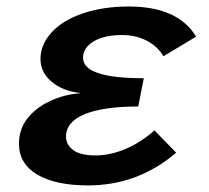

<svg xmlns="http://www.w3.org/2000/svg" viewBox="-20 -558 640 588"><path d="M272.5 -82Q317.4 -82 364.3 -101.8Q411.1 -121.6 453.1 -158.7L519.5 -90.3Q401.9 9.8 250 9.8Q149.9 9.8 94 -23.4Q38.1 -56.6 38.1 -117.7Q38.1 -161.6 63.2 -194.3Q88.4 -227.1 131.8 -247.8Q175.3 -268.6 225.6 -272.5L226.1 -273.4Q173.8 -278.3 138.9 -307.1Q104 -335.9 104 -377.4Q104 -421.4 137.9 -458.7Q171.9 -496.1 234.1 -517.1Q296.4 -538.1 374 -538.1Q524.9 -538.1 580.6 -445.8L480.5 -385.7Q462.9 -416 429.4 -433.3Q396 -450.7 355 -450.7Q298.8 -450.7 266.6 -431.2Q234.4 -411.6 234.4 -380.9Q234.4 -318.4 420.4 -318.4L403.3 -231.9Q297.9 -231.9 240.2 -208.7Q182.6 -185.5 182.1 -139.6Q182.1 -115.7 203.6 -98.9Q225.1 -82 272.5 -82Z"/></svg>

Font: Liberation Mono
Style: Bold Italic
Weight: 700
Italic angle: -12°
Monospace: yes
Designer: Steve Matteson
Foundry: Ascender Corporation
Version: Version 2.1.5